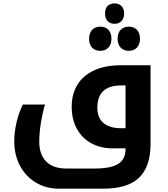

<svg xmlns="http://www.w3.org/2000/svg" viewBox="-20 -884 1002 1144"><path d="M330.1 240.2Q254.9 240.2 194.1 204.1Q133.3 168 99.1 103.3Q64.9 38.6 64.9 -40Q64.9 -96.7 78.6 -155.5Q92.3 -214.4 116.2 -261.2H248Q232.4 -207.5 223.1 -148.7Q213.9 -89.8 213.9 -39.1Q213.9 36.1 255.1 78.1Q296.4 120.1 375 120.1H543.9Q640.6 120.1 684.3 92.5Q728 64.9 728 4.9V0H657.2H651.4Q579.6 0 524.2 -30.3Q468.8 -60.5 438 -116.7Q407.2 -172.9 407.2 -248Q407.2 -323.2 441.2 -378.9Q475.1 -434.6 541 -464.8Q606.9 -495.1 700.2 -495.1H877V-25.9Q877 108.9 808.8 174.6Q740.7 240.2 594.2 240.2ZM728 -120.1V-375H702.1Q560.1 -375 560.1 -242.2Q560.1 -181.2 597.2 -150.6Q634.3 -120.1 700.2 -120.1ZM662.6 -742.2Q638.7 -742.2 622.3 -757.3Q606 -772.5 606 -803.2Q606 -835 622.3 -849.4Q638.7 -863.8 662.6 -863.8Q688.5 -863.8 704.1 -847.7Q719.7 -831.5 719.7 -803.2Q719.7 -775.9 704.3 -759Q689 -742.2 662.6 -742.2ZM577.6 -581.1Q546.9 -581.1 528.8 -600.3Q510.7 -619.6 510.7 -652.8Q510.7 -686.5 528.6 -705.8Q546.4 -725.1 577.6 -725.1Q608.9 -725.1 626.5 -705.8Q644 -686.5 644 -652.8Q644 -619.6 625.7 -600.3Q607.4 -581.1 577.6 -581.1ZM748 -581.1Q716.8 -581.1 698.7 -600.3Q680.7 -619.6 680.7 -652.8Q680.7 -686.5 698.5 -705.8Q716.3 -725.1 748 -725.1Q778.3 -725.1 796.1 -706.1Q814 -687 814 -652.8Q814 -619.6 795.7 -600.3Q777.3 -581.1 748 -581.1Z"/></svg>

Font: DroidArabicKufi-Bold
Style: Bold
Weight: 700
Designer: Pascal Zoghbi
Foundry: Ascender Corporation
Version: Version 1.00